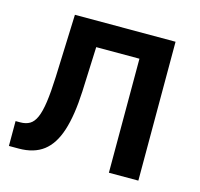

<svg xmlns="http://www.w3.org/2000/svg" viewBox="-85 -637 758 729"><g transform="rotate(15 294.0 -273.0)"><path d="M9.8 0V-97.7H28.3Q50.3 -97.7 65.4 -106.7Q80.6 -115.7 90.3 -137.9Q100.1 -160.2 105.7 -199.2Q111.3 -238.3 113.8 -298.8L123 -545.9H518.6V0H402.8V-448.2H232.9L225.6 -271Q221.2 -177.2 201.9 -117.2Q182.6 -57.1 145.3 -28.6Q107.9 0 48.3 0Z"/></g></svg>

Font: Inter
Style: 540
Weight: 540
Designer: Rasmus Andersson
Foundry: rsms
Version: Version 4.001;git-66647c0bb